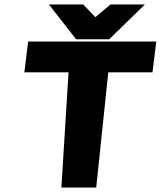

<svg xmlns="http://www.w3.org/2000/svg" viewBox="-20 -840 720 860"><path d="M411 0 465 -516H663L680 -654H106L89 -516H287L255 0ZM407 -763 353 -820H199L321 -664H469L629 -820H475Z"/></svg>

Font: Falling Sky
Style: ExBdObl
Weight: 400
Designer: Paul D. Hunt
Foundry: Adobe Systems Incorporated
Version: Version 1.02